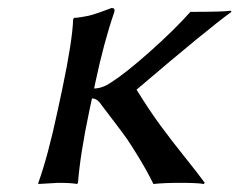

<svg xmlns="http://www.w3.org/2000/svg" viewBox="-20 -459 601 482"><path d="M136.2 -234.9Q162.1 -357.9 163.6 -411.1L166 -414.1Q175.8 -414.6 185.5 -416.3Q195.3 -418 202.1 -419.4Q209 -420.9 218.5 -424.1Q228 -427.2 232.4 -428.7Q236.8 -430.2 247.1 -434.1Q257.3 -438 260.3 -439Q269.5 -439 267.1 -429.2Q240.7 -353 219.2 -251L216.3 -236.8Q237.3 -237.3 258.8 -252Q294.4 -274.4 355.5 -328.6Q416.5 -382.8 458 -429.2Q540 -429.2 559.6 -432.1L561 -429.2Q502 -386.7 322.8 -233.9Q354.5 -182.6 382.8 -144Q411.1 -105.5 443.1 -65.7Q475.1 -25.9 494.1 0L491.2 2.9Q477.1 0 432.1 0Q391.6 0 365.2 2.9Q347.7 -32.2 328.4 -63.7Q309.1 -95.2 299.6 -109.1Q290 -123 262.9 -158.4Q235.8 -193.8 229 -203.1Q221.2 -211.9 210.9 -211.9L204.1 -180.2Q181.2 -71.3 175.8 0L173.3 2.9Q159.7 0 126 0L76.2 2.9V0Q100.6 -67.9 124.5 -180.2Z"/></svg>

Font: Linux Biolinum
Style: Italic
Weight: 400
Italic angle: -12°
Designer: Philipp H. Poll
Foundry: Philipp H. Poll
Version: Version 1.1.3 ; ttfautohint (v0.9)